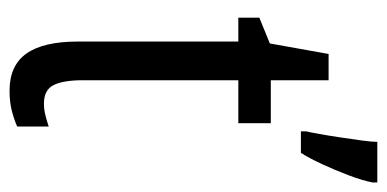

<svg xmlns="http://www.w3.org/2000/svg" viewBox="-224 -576 810 402"><g transform="rotate(90 181.0 -375.0)"><path d="M197 -62Q209 -62 221 -65Q233 -68 245 -72V-6Q229 1 211 5.5Q193 10 170 10Q117 10 92 -25.5Q67 -61 67 -133V-469H17V-513L71 -535L93 -658H148V-537H238V-469H148V-143Q148 -103 158 -82.5Q168 -62 197 -62ZM362 -750Q358 -729 347 -700Q336 -671 323.5 -644Q311 -617 300 -600H255V-611Q257 -619 260.5 -638.5Q264 -658 267.5 -681.5Q271 -705 274 -726.5Q277 -748 277 -760H362Z"/></g></svg>

Font: Noto Sans Thai ExtCond
Style: Regular
Weight: 400
Width: 2
Designer: Monotype Design Team
Foundry: Monotype Imaging Inc.
Version: Version 2.002; ttfautohint (v1.8.4.7-5d5b)